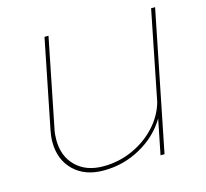

<svg xmlns="http://www.w3.org/2000/svg" viewBox="-101 -814 995 929"><g transform="rotate(-15 396.0 -349.5)"><path d="M103 -197Q103 -224 109 -254L198 -699H218L129 -254Q124 -232 124 -202Q124 -120 175 -70Q226 -20 312 -20Q389 -20 457.5 -50.5Q526 -81 575 -133.5Q624 -186 643 -252L732 -699H752L612 0H592L627 -175Q580 -96 494 -48Q408 0 308 0Q214 0 158.5 -54.5Q103 -109 103 -197Z"/></g></svg>

Font: TypoPRO Montserrat Alternates
Style: Italic
Weight: 250
Italic angle: -11.3°
Designer: Julieta Ulanovsky
Foundry: Julieta Ulanovsky
Version: Version 6.001